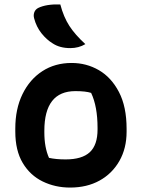

<svg xmlns="http://www.w3.org/2000/svg" viewBox="-20 -834 640 866"><path d="M303 -550Q370 -550 426 -517.5Q482 -485 516.5 -419Q551 -353 551 -253V-240Q551 -165 518.5 -108Q486 -51 429 -19.5Q372 12 296 12Q229 12 172.5 -15.5Q116 -43 82.5 -99Q49 -155 49 -241V-254Q49 -343 81.5 -409.5Q114 -476 171 -513Q228 -550 303 -550ZM320 -423Q180 -423 180 -244V-237Q180 -169 201 -122Q232 -115 276 -115Q350 -115 385 -147.5Q420 -180 420 -250V-257Q420 -354 391 -415Q367 -423 320 -423ZM252 -814Q267 -757 293 -717Q319 -677 365 -635Q335 -617 297 -617Q250 -617 218 -638Q190 -655 167 -684Q144 -713 134 -751Q130 -765 134.5 -778Q139 -791 152 -798Q189 -816 252 -814Z"/></svg>

Font: Recursive Mn Csl St
Style: Bold
Weight: 700
Monospace: yes
Version: Version 1.079;hotconv 1.0.112;makeotfexe 2.5.65598; ttfautoh